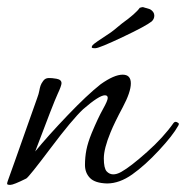

<svg xmlns="http://www.w3.org/2000/svg" viewBox="-26 -494 523 540"><path d="M319 -284Q342 -284 342 -259.5Q342 -235 319 -192Q296 -149 285 -122Q266 -76 266 -48.5Q266 -21 274 -12Q289 4 315 -10.5Q341 -25 387.5 -66.5Q434 -108 462 -148Q466 -153 471.5 -150.5Q477 -148 477 -145.5Q477 -143 475 -140Q460 -113 421 -71Q382 -29 346 -3.5Q310 22 275 22Q241 21 227 6.5Q213 -8 213 -30Q213 -52 217 -72.5Q221 -93 232 -120Q250 -163 263.5 -187Q277 -211 277 -218.5Q277 -226 269 -226Q253 -226 208 -187Q177 -158 116.5 -77.5Q56 3 48 8Q12 26 3 26Q-6 26 -6 23Q-6 20 -4 14.5Q-2 9 15.5 -40Q33 -89 53.5 -147.5Q74 -206 78.5 -218Q83 -230 84.5 -238.5Q86 -247 88 -253Q90 -259 95.5 -266.5Q101 -274 110 -274.5Q119 -275 133 -272.5Q147 -270 147 -260Q147 -253 136 -229.5Q125 -206 73 -68Q109 -112 164 -169.5Q219 -227 257 -257Q295 -284 319 -284ZM376 -474 396 -468Q408 -461 408 -450Q408 -441 401 -434Q385 -421 319.5 -390Q254 -359 243 -358.5Q232 -358 232 -361Q232 -364 234.5 -367Q237 -370 248.5 -378Q260 -386 274 -395Q288 -404 294.5 -409.5Q301 -415 317 -428Q356 -456 367 -472Q373 -474 376 -474Z"/></svg>

Font: Allura
Style: Regular
Weight: 400
Designer: Robert E. Leuschke
Foundry: Robert E. Leuschke
Version: Version 1.004